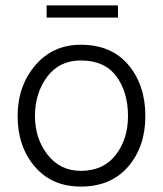

<svg xmlns="http://www.w3.org/2000/svg" viewBox="-20 -679 601 708"><path d="M415 -614V-659H152V-614ZM278 9C352 9 410.2 -15.5 452.5 -64.5C494.8 -113.5 516 -175.7 516 -251C516 -327 495.2 -389.8 453.5 -439.5C411.8 -489.2 353.3 -514 278 -514C209.3 -514 153.3 -488.7 110 -438C66.7 -387.3 45 -325 45 -251C45 -176.3 66 -114.3 108 -65C150 -15.7 206.7 9 278 9ZM278 -456C336.7 -456 380.3 -436.5 409 -397.5C437.7 -358.5 452 -309.7 452 -251C452 -194.3 436.8 -146.5 406.5 -107.5C376.2 -68.5 333.3 -49 278 -49C227.3 -49 186.5 -68.8 155.5 -108.5C124.5 -148.2 109 -195.7 109 -251C109 -307.7 124 -356 154 -396C184 -436 225.3 -456 278 -456Z"/></svg>

Font: Hind Light
Style: Regular
Weight: 300
Designer: Manushi Parikh, Satya Rajpurohit
Foundry: Indian Type Foundry
Version: Version 1.201;PS 1.0;hotconv 1.0.78;makeotf.lib2.5.61930; tt